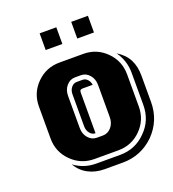

<svg xmlns="http://www.w3.org/2000/svg" viewBox="-129 -739 808 898"><g transform="rotate(-20 275.0 -289.5)"><path d="M252.9 -557.1H169.9V-640.1H252.9ZM410.2 -557.1H327.1V-640.1H410.2ZM549.8 -160.2Q549.8 -68.4 485.8 -2.9Q420.4 61 329.1 61H238.8Q193.8 61 158 42.2Q122.1 23.4 101.1 -13.2Q149.4 22.9 210 22.9H329.1Q405.8 22.9 458 -30.8Q511.2 -82.5 511.2 -160.2V-319.8Q511.2 -379.9 476.1 -429.2Q515.1 -405.3 532.5 -371.3Q549.8 -337.4 549.8 -291ZM488.8 -160.2Q488.8 -93.3 442.1 -46.6Q395.5 0 329.1 0H210Q143.6 0 96.7 -46.9Q49.8 -93.8 49.8 -160.2V-319.8Q49.8 -386.7 96.7 -433.3Q143.6 -480 210 -480H329.1Q395.5 -480 442.1 -433.3Q488.8 -386.7 488.8 -319.8ZM344.2 -160.2V-319.8Q344.2 -349.6 326.7 -369.9Q309.1 -390.1 284.2 -390.1H254.9Q230 -390.1 212.4 -369.9Q194.8 -349.6 194.8 -319.8V-160.2Q194.8 -129.9 212.2 -109.9Q229.5 -89.8 254.9 -89.8H284.2Q309.6 -89.8 326.9 -109.9Q344.2 -129.9 344.2 -160.2ZM320.8 -329.1H271Q262.7 -329.1 259.3 -325.7Q255.9 -322.3 255.9 -313V-111.8H254.9Q239.3 -111.8 228 -126Q216.8 -140.1 216.8 -160.2V-319.8Q216.8 -339.8 228 -353.5Q239.3 -367.2 254.9 -367.2H284.2Q298.3 -367.2 308.3 -356.4Q318.4 -345.7 320.8 -329.1Z"/></g></svg>

Font: Laconic
Style: Shadow
Weight: 900
Width: 6
Designer: Robby Woodard
Version: Version 1.000